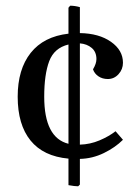

<svg xmlns="http://www.w3.org/2000/svg" viewBox="-20 -589 481 673"><path d="M220 60V-33Q132 -41 87 -96.5Q42 -152 42 -250Q42 -346 87.5 -403.5Q133 -461 220 -471V-562L226 -569Q242 -569 260 -564V-473Q327 -472 369 -442.5Q411 -413 411 -369Q411 -346 395.5 -329Q380 -312 358 -312Q339 -312 325 -321.5Q311 -331 306 -346Q318 -366 318 -382Q318 -407 301.5 -421Q285 -435 260 -437V-82Q296 -83 329 -97Q362 -111 385 -129L411 -99Q384 -72 344 -52.5Q304 -33 260 -32V58L254 64Q242 64 220 60ZM135 -250Q135 -106 220 -85V-433Q170 -421 152.5 -374.5Q135 -328 135 -250Z"/></svg>

Font: Caladea
Style: Regular
Weight: 400
Designer: Carolina Giovagnoli and Andres Torresi
Foundry: Carolina Giovagnoli & Andres Torresi
Version: Version 1.001